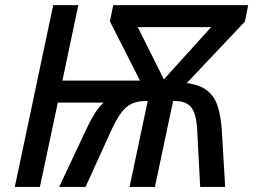

<svg xmlns="http://www.w3.org/2000/svg" viewBox="-20 -734 995 754"><path d="M38.1 0 189 -713.9H287.6L225.1 -417.5H529.8L411.6 -649.9L424.8 -713.9H954.6L941.9 -649.4L713.4 -407.7Q766.6 -400.4 794.9 -377.4Q823.2 -354.5 835.4 -315.4Q847.7 -276.4 851.1 -221.2L864.3 0H766.1L754.4 -223.1Q752.4 -261.2 744.4 -286.6Q736.3 -312 717.8 -324.7Q699.2 -337.4 666.5 -337.4H659.7L588.4 0H488.8L560.1 -337.4H553.2Q520.5 -337.4 497.8 -326.9Q475.1 -316.4 456.8 -292.2Q438.5 -268.1 418.9 -226.1L315.9 0H212.4L317.9 -224.1Q333.5 -257.8 350.1 -285.2Q366.7 -312.5 387.2 -331.1H207L136.7 0ZM623.5 -422.4 809.1 -627.4H521Z"/></svg>

Font: Open Sans Medium
Style: Italic
Weight: 500
Italic angle: -12°
Designer: Monotype Design Team
Foundry: Monotype Imaging Inc.
Version: Version 3.000